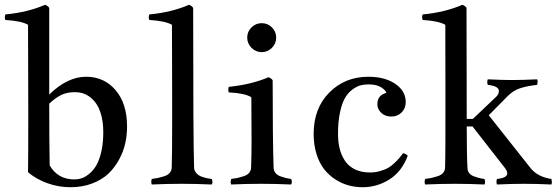

<svg xmlns="http://www.w3.org/2000/svg" viewBox="-20 -762 2308 796"><path d="M2 -702.1Q95.2 -710.9 167 -742.2Q180.7 -736.3 184.1 -729V-370.1Q259.8 -443.8 336.9 -443.8Q412.1 -443.8 459.5 -387.9Q506.8 -332 506.8 -236.8Q506.8 -201.2 499 -166.7Q491.2 -132.3 473.1 -99.4Q455.1 -66.4 428.7 -41.5Q402.3 -16.6 361.8 -1.2Q321.3 14.2 272 14.2Q223.6 14.2 177.7 -2Q131.8 -18.1 96.2 -47.9Q97.2 -96.2 97.2 -283.2Q97.2 -360.8 96.7 -494.6Q96.2 -628.4 96.2 -659.2Q68.8 -675.3 2 -679.2Q0 -687 0 -690.9Q0 -694.3 2 -702.1ZM290 -379.9Q257.3 -379.9 233.2 -367.9Q209 -356 184.1 -332Q184.1 -173.8 186 -76.2Q219.7 -18.1 289.1 -18.1Q303.7 -18.1 318.6 -22.9Q333.5 -27.8 350.1 -41.5Q366.7 -55.2 379.2 -76.2Q391.6 -97.2 399.9 -132.8Q408.2 -168.5 408.2 -213.9Q408.2 -260.7 396 -297.4Q383.8 -334 356.4 -356.9Q329.1 -379.9 290 -379.9Z M599.1 -702.1Q691.9 -710.9 763.7 -742.2Q776.9 -736.8 780.8 -729Q780.8 -175.8 784.7 -66.9Q785.2 -56.6 790.8 -48.6Q796.4 -40.5 803.2 -35.9Q810.1 -31.2 821.8 -27.6Q833.5 -23.9 840.1 -22.7Q846.7 -21.5 857.9 -20Q860.8 -14.2 860.8 -7.8Q860.8 -1.5 857.9 2.9Q793.5 0 732.9 0Q673.3 0 608.9 2.9Q606.9 -4.9 606.9 -7.8Q606.9 -10.3 608.9 -20Q625 -22 635 -24.2Q645 -26.4 660.4 -31.2Q675.8 -36.1 683.6 -45.2Q691.4 -54.2 691.9 -66.9Q693.8 -115.2 693.8 -283.2Q693.8 -360.8 693.4 -494.6Q692.9 -628.4 692.9 -659.2Q665 -675.3 599.1 -679.2Q596.7 -685.5 596.7 -690.9Q596.7 -695.8 599.1 -702.1Z M928.2 -401.9Q1022.9 -411.6 1093.3 -441.9Q1105.5 -437 1110.4 -429.2Q1110.4 -175.8 1114.3 -66.9Q1114.7 -54.2 1121.8 -45.2Q1128.9 -36.1 1142.1 -31.2Q1155.3 -26.4 1164.1 -24.2Q1172.9 -22 1187 -20Q1189.9 -14.2 1189.9 -7.8Q1189.9 -1.5 1187 2.9Q1122.6 0 1062 0Q1002.4 0 938 2.9Q936 -4.9 936 -7.8Q936 -10.3 938 -20Q954.1 -22 964.4 -24.2Q974.6 -26.4 989.7 -31.2Q1004.9 -36.1 1012.7 -45.2Q1020.5 -54.2 1021 -66.9Q1022.9 -115.2 1022.9 -184.1Q1022.9 -207 1022.5 -262.2Q1022 -317.4 1022 -358.9Q994.1 -376 928.2 -378.9Q926.3 -386.7 926.3 -391.1Q926.3 -394 928.2 -401.9ZM1004.9 -606Q1004.9 -630.9 1022.7 -648.4Q1040.5 -666 1064.9 -666Q1089.8 -666 1107.4 -648.4Q1125 -630.9 1125 -606Q1125 -581.5 1107.4 -563.7Q1089.8 -545.9 1064.9 -545.9Q1040.5 -545.9 1022.7 -563.7Q1004.9 -581.5 1004.9 -606Z M1651.4 -127Q1663.1 -124.5 1670.4 -116.2Q1646 -50.8 1594.7 -18.3Q1543.5 14.2 1483.4 14.2Q1453.6 14.2 1425.3 6.6Q1397 -1 1370.4 -18.1Q1343.8 -35.2 1324 -60.3Q1304.2 -85.4 1292.2 -123.3Q1280.3 -161.1 1280.3 -207Q1280.3 -313 1345.2 -378.4Q1410.2 -443.8 1507.3 -443.8Q1575.7 -443.8 1618.9 -414.3Q1662.1 -384.8 1662.1 -338.9Q1662.1 -313 1645 -295.9Q1627.9 -278.8 1603 -278.8Q1576.7 -278.8 1560.5 -294.2Q1544.4 -309.6 1544.4 -330.1Q1544.4 -367.2 1582 -377Q1578.6 -388.2 1560.1 -400.1Q1541.5 -412.1 1507.3 -412.1Q1489.7 -412.1 1474.1 -408Q1458.5 -403.8 1440.7 -390.6Q1422.9 -377.4 1410.4 -356Q1397.9 -334.5 1389.6 -296.1Q1381.3 -257.8 1381.3 -207Q1381.3 -172.9 1388.4 -145Q1395.5 -117.2 1410.6 -94.7Q1425.8 -72.3 1452.1 -59.6Q1478.5 -46.9 1514.2 -46.9Q1536.6 -46.9 1556.6 -53Q1576.7 -59.1 1589.1 -65.9Q1601.6 -72.8 1616 -86.7Q1630.4 -100.6 1635.3 -106.7Q1640.1 -112.8 1651.4 -127Z M2040 -20Q2083 -24.4 2083 -43Q2083 -53.7 2072.3 -66.9L1939 -237.8H1915Q1915 -121.1 1918 -66.9Q1918 -54.2 1924.6 -45.2Q1931.2 -36.1 1944.1 -31.2Q1957 -26.4 1965.6 -24.2Q1974.1 -22 1988.3 -20Q1991.2 -14.2 1991.2 -7.8Q1991.2 -1.5 1988.3 2.9Q1923.8 0 1866.2 0Q1806.6 0 1742.2 2.9Q1740.2 -4.9 1740.2 -7.8Q1740.2 -10.3 1742.2 -20Q1758.3 -22 1768.3 -24.2Q1778.3 -26.4 1793.7 -31.2Q1809.1 -36.1 1816.9 -45.2Q1824.7 -54.2 1825.2 -66.9Q1827.1 -115.2 1826.7 -371.8Q1826.2 -628.4 1826.2 -659.2Q1798.3 -675.3 1732.4 -679.2Q1730 -685.5 1730 -690.9Q1730 -695.8 1732.4 -702.1Q1825.2 -710.9 1897 -742.2Q1910.2 -736.8 1914.1 -729L1915 -269H1940.4L2039.1 -362.8Q2048.3 -373.5 2048.3 -384.8Q2048.3 -405.3 2002 -410.2Q2000 -418 2000 -420.9Q2000 -425.3 2002 -433.1Q2065.4 -430.2 2103 -430.2Q2144 -430.2 2207 -433.1Q2209 -427.2 2209 -422.9Q2209 -419.9 2207 -410.2Q2163.6 -405.3 2135.3 -395.8Q2106.9 -386.2 2084 -362.8L2006.3 -284.2L2178.2 -66.9Q2207.5 -28.8 2266.1 -20Q2268.1 -10.3 2268.1 -6.8Q2268.1 -2.9 2266.1 2.9Q2203.1 0 2152.3 0Q2103 0 2040 2.9Q2038.1 -4.9 2038.1 -8.8Q2038.1 -12.2 2040 -20Z"/></svg>

Font: Jacques Francois
Style: Regular
Weight: 400
Designer: Manvel Shmavonyan, Alexei Vanyashin
Foundry: Cyreal (www.cyreal.org)
Version: Version 1.003